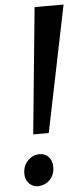

<svg xmlns="http://www.w3.org/2000/svg" viewBox="-60 -905 411 947"><g transform="rotate(-5 146.0 -431.0)"><path d="M149 -871.5H292.5L164.5 -246.5H87.5ZM27 -60Q28 -97.5 52.2 -122Q76.5 -146.5 108.5 -146.5Q139.5 -146.5 156.2 -126.2Q173 -106 172 -76.5Q171.5 -37.5 147.2 -13.8Q123 10 87.5 10Q62.5 10 44.2 -9.5Q26 -29 27 -60Z"/></g></svg>

Font: Merriweather 36pt
Style: Bold Italic
Weight: 700
Italic angle: -7.8°
Version: Version 2.101